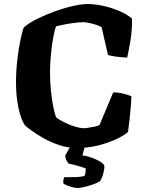

<svg xmlns="http://www.w3.org/2000/svg" viewBox="-20 -740 729 960"><path d="M364 0Q319 0 276 -14.5Q233 -29 197 -49.5Q161 -70 136.5 -88Q112 -106 104 -114Q84 -144 72 -202Q60 -260 60 -326Q60 -384 66.5 -440Q73 -496 82 -539.5Q91 -583 99 -603Q126 -626 167.5 -646.5Q209 -667 256.5 -684Q304 -701 347 -710.5Q390 -720 417 -720Q454 -720 496.5 -710.5Q539 -701 577.5 -684.5Q616 -668 640 -647Q641 -588 632 -536Q623 -484 616 -452Q579 -454 556 -457.5Q533 -461 520 -465L488 -604Q476 -611 459 -616.5Q442 -622 425 -625.5Q408 -629 397 -629Q378 -629 351 -625.5Q324 -622 299 -617Q274 -612 260 -608Q252 -586 245 -546Q238 -506 234 -461Q230 -416 230 -379Q230 -339 234 -294.5Q238 -250 245 -213Q252 -176 260 -154Q265 -149 280 -140Q295 -131 316.5 -121.5Q338 -112 360 -105.5Q382 -99 400 -99Q407 -99 423 -101.5Q439 -104 455.5 -107.5Q472 -111 478 -116L546 -278Q573 -278 597.5 -271.5Q622 -265 637 -259Q636 -230 633 -196Q630 -162 626.5 -131Q623 -100 620 -80Q604 -65 566 -46.5Q528 -28 475.5 -14Q423 0 364 0ZM368 200Q358 200 342.5 196Q327 192 313.5 186.5Q300 181 296 176Q296 164 298 156Q300 148 301 146Q335 146 358.5 145.5Q382 145 402 140Q406 133 407.5 122Q409 111 409 103Q401 99 385.5 94Q370 89 352.5 84.5Q335 80 323 78Q318 72 312 60.5Q306 49 306 37Q316 20 328 -0.5Q340 -21 350 -37H412L392 37Q420 41 445.5 51Q471 61 486.5 72Q502 83 502 91Q502 108 495.5 131Q489 154 479 167Q463 176 441 183.5Q419 191 399 195.5Q379 200 368 200Z"/></svg>

Font: Texturina Medium 12pt ExtraBold
Style: Regular
Weight: 800
Version: Version 1.002